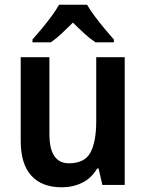

<svg xmlns="http://www.w3.org/2000/svg" viewBox="-20 -786 621 816"><path d="M510 -543V0H415L399 -70H393Q369 -29 329.5 -9.5Q290 10 242 10Q158 10 113 -39.5Q68 -89 68 -188V-543H190V-216Q190 -92 273 -92Q340 -92 364.5 -138Q389 -184 389 -272V-543ZM350 -766Q363 -743 383 -716.5Q403 -690 424.5 -664Q446 -638 464 -618V-606H386Q362 -622 338.5 -643.5Q315 -665 290 -690Q265 -665 242 -643.5Q219 -622 196 -606H118V-618Q136 -638 157.5 -664Q179 -690 199 -717Q219 -744 231 -766Z"/></svg>

Font: Noto Sans Khmer SemiCondensed SemiBold
Style: Regular
Weight: 600
Width: 4
Designer: Danh Hong and the Monotype Design Team
Foundry: Monotype Imaging Inc.
Version: Version 2.004; ttfautohint (v1.8.4.7-5d5b)